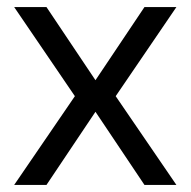

<svg xmlns="http://www.w3.org/2000/svg" viewBox="-20 -521 537 541"><path d="M20 0 191 -250 20 -501H111L249 -295L387 -501H477L306 -250L477 0H387L249 -206L111 0Z"/></svg>

Font: DM Sans 18pt
Style: Regular
Weight: 400
Designer: Colophon Foundry, Jonny Pinhorn
Foundry: Colophon Foundry
Version: Version 4.004;gftools[0.9.30]